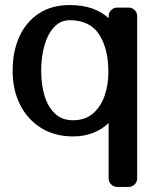

<svg xmlns="http://www.w3.org/2000/svg" viewBox="-20 -540 633 760"><path d="M269 0Q197 0 143.5 -33Q90 -66 60 -124.5Q30 -183 30 -260Q30 -336 56.5 -394.5Q83 -453 133.5 -486.5Q184 -520 256 -520Q307 -520 345 -506.5Q383 -493 410 -468V-476Q410 -490 420 -500Q430 -510 444 -510H489Q503 -510 513 -500Q523 -490 523 -476V166Q523 180 513 190Q503 200 489 200H444Q430 200 420 190Q410 180 410 166V-53Q384 -28 348.5 -14Q313 0 269 0ZM269 -64Q316 -64 347 -90Q378 -116 393.5 -159.5Q409 -203 409 -255Q409 -347 372.5 -403.5Q336 -460 256 -460Q220 -460 194.5 -433Q169 -406 156 -360.5Q143 -315 143 -260Q143 -205 156.5 -160.5Q170 -116 198 -90Q226 -64 269 -64Z"/></svg>

Font: Yusei Magic
Style: Regular
Weight: 400
Designer: Tanukizamurai
Foundry: Yusei Magic Project
Version: Version 1.200